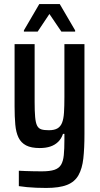

<svg xmlns="http://www.w3.org/2000/svg" viewBox="-20 -728 492 948"><path d="M208 200Q183 200 159 199Q135 198 113.5 196Q92 194 73 191V115Q89 116 106.5 116.5Q124 117 144.5 117.5Q165 118 186 118Q226 118 248.5 110.5Q271 103 281.5 85.5Q292 68 295 38Q298 8 298 -38V-67H291Q283 -43 267 -27.5Q251 -12 228.5 -4.5Q206 3 176 3Q134 3 109 -10Q84 -23 71.5 -48.5Q59 -74 55.5 -113Q52 -152 52 -203V-510H151V-225Q151 -179 153.5 -150.5Q156 -122 163 -108Q170 -94 183.5 -89.5Q197 -85 221 -85Q248 -85 263.5 -94Q279 -103 286.5 -122Q294 -141 296 -172.5Q298 -204 298 -249V-510H397V-66Q397 4 391.5 54Q386 104 367.5 137Q349 170 311 185Q273 200 208 200ZM98 -572V-578L174 -708H275L351 -578V-572H283L224 -659L166 -572Z"/></svg>

Font: Saira Condensed SemiBold
Style: Regular
Weight: 600
Width: 3
Designer: Hector Gatti with collaboration of the Omnibus-Type team
Foundry: Omnibus-Type
Version: Version 1.100